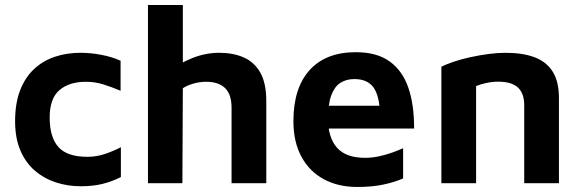

<svg xmlns="http://www.w3.org/2000/svg" viewBox="-20 -728 2309 763"><path d="M301 12.2Q249 12.2 202.1 -3.1Q155.2 -18.4 118.6 -49.8Q82 -81.2 61 -130.1Q40 -179 40 -246.4Q40 -317.4 59.8 -368.8Q79.6 -420.2 115 -453.3Q150.4 -486.4 197.6 -502.3Q244.8 -518.2 299.8 -518.2Q340.8 -518.2 383.4 -510Q426 -501.8 459.2 -486.6V-367.2Q424.4 -382 390.9 -392.5Q357.4 -403 321.6 -403Q254.8 -403 216.1 -369.7Q177.4 -336.4 177.4 -261.4Q177.4 -182.4 212.2 -143.6Q247 -104.8 327.6 -104.8Q364.6 -104.8 399.3 -116.9Q434 -129 460.4 -143V-24.4Q425.4 -6.6 387.3 2.8Q349.2 12.2 301 12.2Z M568 0V-708H706.6V-411.2L651.8 -443.4Q691.6 -476.4 744.4 -497.3Q797.2 -518.2 851 -518.2Q906.6 -518.2 948.7 -499.7Q990.8 -481.2 1014.5 -439.3Q1038.2 -397.4 1038.2 -326.6V0H900.2V-300.2Q900.2 -352.8 874.5 -377.9Q848.8 -403 799.2 -403Q773.2 -403 748.2 -395.7Q723.2 -388.4 706.6 -377.4L704.8 0Z M1399.8 15Q1323.6 15 1266.4 -16Q1209.2 -47 1177.6 -105.7Q1146 -164.4 1146 -246.4Q1146 -378.4 1210.5 -449.5Q1275 -520.6 1393.8 -520.6Q1476.8 -520.6 1527.8 -484.3Q1578.8 -448 1602.4 -380.4Q1626 -312.8 1625.6 -217.2H1237.8L1225.4 -307.8H1513.2L1490.6 -266.6Q1488.8 -346.4 1464.6 -380.1Q1440.4 -413.8 1388.4 -413.8Q1356.4 -413.8 1333.1 -399.1Q1309.8 -384.4 1296.8 -350.1Q1283.8 -315.8 1283.8 -256.2Q1283.8 -180.8 1319.4 -140.8Q1355 -100.8 1430.8 -100.8Q1459.6 -100.8 1488.1 -107.2Q1516.6 -113.6 1540.6 -122.4Q1564.6 -131.2 1582 -139V-18.8Q1546.6 -3.6 1502.2 5.7Q1457.8 15 1399.8 15Z M1734 -462.6Q1753.2 -472.8 1783.5 -482.9Q1813.8 -493 1849.3 -500.8Q1884.8 -508.6 1921 -513.4Q1957.2 -518.2 1988.8 -518.2Q2057.6 -518.2 2104.8 -500.3Q2152 -482.4 2176.6 -442.9Q2201.2 -403.4 2201.2 -338.2V0H2063.2V-311.8Q2063.2 -331 2058.1 -347.7Q2053 -364.4 2041.5 -376.9Q2030 -389.4 2009.9 -396.4Q1989.8 -403.4 1959.8 -403.4Q1936 -403.4 1911.7 -398.1Q1887.4 -392.8 1872 -385.8V0H1734Z"/></svg>

Font: Maven Pro VF Beta
Style: Regular
Weight: 400
Designer: Joe Prince
Foundry: Joe Prince
Version: Version 2.002